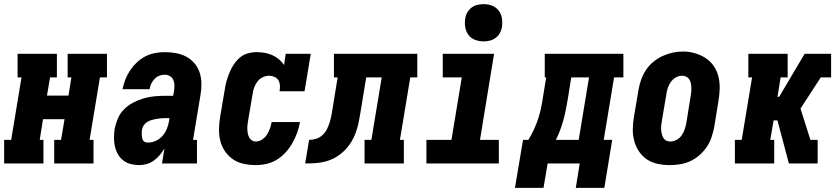

<svg xmlns="http://www.w3.org/2000/svg" viewBox="-31 -790 4051 928"><path d="M-11 0V-114H23L73 -416H54V-530H244V-416H211L196 -328H300L314 -416H296V-530H486V-416H452L402 -114H421V0H231V-114H264L281 -214H177L161 -114H179V0Z M643 8Q622 8 601.5 3Q581 -2 565 -14.5Q549 -27 539 -44.5Q529 -62 524.5 -82Q520 -102 520 -123.5Q520 -145 523 -166Q528 -192 538.5 -217Q549 -242 568.5 -261.5Q588 -281 612.5 -294Q637 -307 663 -314.5Q689 -322 715 -324.5Q741 -327 767 -327H806L810 -349Q812 -363 812 -377Q812 -391 807 -403Q802 -415 790.5 -422Q779 -429 765 -429Q752 -429 739 -424Q726 -419 716 -408.5Q706 -398 700 -385.5Q694 -373 692 -359H561Q566 -383 575 -406Q584 -429 598 -450Q612 -471 630.5 -488.5Q649 -506 671.5 -517.5Q694 -529 718 -533.5Q742 -538 765 -538Q793 -538 820 -533Q847 -528 869.5 -516Q892 -504 909 -484Q926 -464 934 -439Q942 -414 942.5 -386.5Q943 -359 938 -331L902 -114H921V0H752L764 -73Q754 -56 741.5 -41Q729 -26 713.5 -14.5Q698 -3 679.5 2.5Q661 8 643 8ZM685 -101Q704 -101 722.5 -109.5Q741 -118 754.5 -133.5Q768 -149 775.5 -167.5Q783 -186 786 -205L788 -219H767Q756 -219 745 -218Q734 -217 723 -215Q712 -213 700.5 -209.5Q689 -206 679 -199.5Q669 -193 663 -183Q657 -173 655 -162Q654 -155 654 -148Q654 -141 654.5 -134.5Q655 -128 656.5 -121.5Q658 -115 661.5 -110Q665 -105 671.5 -103Q678 -101 685 -101Z M1205 8Q1176 8 1147.5 2Q1119 -4 1096 -19.5Q1073 -35 1057 -58Q1041 -81 1034 -108.5Q1027 -136 1027.5 -165.5Q1028 -195 1033 -225L1055 -355Q1058 -376 1063.5 -396.5Q1069 -417 1077.5 -437.5Q1086 -458 1098 -477Q1110 -496 1127.5 -511Q1145 -526 1166.5 -532Q1188 -538 1209 -538Q1229 -538 1248.5 -534.5Q1268 -531 1285 -523.5Q1302 -516 1316.5 -504Q1331 -492 1342 -476L1350 -530H1471L1441 -349H1320Q1323 -363 1322 -377Q1321 -391 1314.5 -402Q1308 -413 1295.5 -418.5Q1283 -424 1269 -424Q1254 -424 1238.5 -416.5Q1223 -409 1213 -395.5Q1203 -382 1197.5 -367Q1192 -352 1190 -336L1168 -206Q1166 -195 1165 -185Q1164 -175 1164.5 -164.5Q1165 -154 1167 -144Q1169 -134 1173.5 -125.5Q1178 -117 1186.5 -111.5Q1195 -106 1205 -106Q1221 -106 1235.5 -115.5Q1250 -125 1259 -139Q1268 -153 1273.5 -168.5Q1279 -184 1282 -200H1419Q1414 -173 1405 -148Q1396 -123 1382.5 -99Q1369 -75 1350 -54Q1331 -33 1307.5 -18.5Q1284 -4 1257.5 2Q1231 8 1205 8Z M1444 0 1463 -114Q1479 -114 1496 -119Q1513 -124 1526.5 -136Q1540 -148 1548 -163.5Q1556 -179 1561.5 -195.5Q1567 -212 1570 -228.5Q1573 -245 1576 -262V-263Q1576 -263 1576 -263Q1576 -263 1576 -263L1601 -416H1583V-530H1986V-416H1952L1902 -114H1921V0H1731V-114H1764L1814 -416H1739L1711 -245Q1707 -220 1702 -196Q1697 -172 1688 -147.5Q1679 -123 1665 -101Q1651 -79 1632 -60.5Q1613 -42 1590 -29Q1567 -16 1542.5 -9.5Q1518 -3 1493 -1.5Q1468 0 1444 0Z M2030 0V-114H2151L2201 -416H2109V-530H2357L2289 -114H2380V0ZM2306 -590Q2285 -590 2265 -597.5Q2245 -605 2233 -621.5Q2221 -638 2217.5 -659Q2214 -680 2218 -702Q2220 -717 2228 -730.5Q2236 -744 2248.5 -753.5Q2261 -763 2276.5 -766.5Q2292 -770 2306 -770Q2328 -770 2347.5 -762.5Q2367 -755 2379.5 -738.5Q2392 -722 2395 -701Q2398 -680 2395 -658Q2392 -643 2384.5 -629.5Q2377 -616 2364 -606.5Q2351 -597 2336 -593.5Q2321 -590 2306 -590Z M2458 118 2497 -114H2523Q2538 -139 2550.5 -166Q2563 -193 2571.5 -220Q2580 -247 2585.5 -275Q2591 -303 2595 -331L2609 -416H2602V-530H2982V-416H2937L2887 -114H2928L2890 118H2752L2771 0H2616L2596 118ZM2766 -114 2816 -416H2730L2714 -315Q2709 -289 2704.5 -263.5Q2700 -238 2693 -213Q2686 -188 2677 -163Q2668 -138 2656 -114Z M3206 8Q3177 8 3148 2Q3119 -4 3096 -19.5Q3073 -35 3057.5 -58Q3042 -81 3034.5 -108.5Q3027 -136 3027.5 -165.5Q3028 -195 3033 -225L3055 -355Q3059 -380 3067.5 -404Q3076 -428 3090.5 -450.5Q3105 -473 3126 -490.5Q3147 -508 3171 -519Q3195 -530 3220 -535.5Q3245 -541 3270 -541Q3300 -541 3327.5 -533Q3355 -525 3378.5 -510Q3402 -495 3418 -472Q3434 -449 3441 -421.5Q3448 -394 3447.5 -364.5Q3447 -335 3442 -305L3421 -175Q3416 -151 3408 -126.5Q3400 -102 3385 -80Q3370 -58 3349.5 -40Q3329 -22 3305 -11Q3281 0 3256 4Q3231 8 3206 8ZM3209 -106Q3224 -106 3239 -114Q3254 -122 3263.5 -135.5Q3273 -149 3278 -164Q3283 -179 3286 -194L3307 -324Q3309 -335 3310 -346Q3311 -357 3310.5 -367.5Q3310 -378 3308 -388Q3306 -398 3300.5 -406.5Q3295 -415 3285.5 -419.5Q3276 -424 3265 -424Q3250 -424 3235.5 -415.5Q3221 -407 3211.5 -394Q3202 -381 3197 -366Q3192 -351 3190 -336L3168 -206Q3166 -195 3165 -184.5Q3164 -174 3164.5 -163.5Q3165 -153 3167.5 -143Q3170 -133 3175 -124Q3180 -115 3189 -110.5Q3198 -106 3209 -106Z M3521 0V-114H3554L3604 -416H3586V-530H3776V-416H3742L3727 -322H3735L3858 -530H3986V-416H3936L3838 -265L3886 -114H3921V0H3782L3729 -199L3727 -208H3708L3692 -114H3711V0Z"/></svg>

Font: Iosevka Curly Slab HvObl
Style: Regular
Weight: 900
Italic angle: -9°
Monospace: yes
Designer: Belleve Invis
Foundry: Belleve Invis
Version: Version 11.1.0; ttfautohint (v1.8.3)